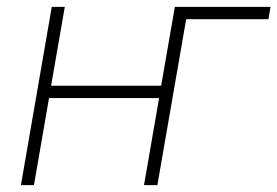

<svg xmlns="http://www.w3.org/2000/svg" viewBox="-20 -540 809 560"><path d="M490 -520 450 -290H129L169 -520H131L41 0H79L123 -254H444L400 0H439L523 -484H763L769 -520Z"/></svg>

Font: Fixel Text 20240404 ExtraLight
Style: Italic
Weight: 200
Width: 4
Italic angle: -10°
Designer: AlfaBravo + MacPaw
Foundry: Kyrylo Tkachov, Marchela Mozhyna, Serhii Makarenko, Maria Weinstein, Zakhar Kryvoshyya
Version: Version 1.211;Glyphs 3.2 (3225)